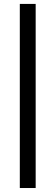

<svg xmlns="http://www.w3.org/2000/svg" viewBox="-20 -718 280 970"><path d="M160.2 231.9H80.1V-698.2H160.2Z"/></svg>

Font: Linux Biolinum O
Style: Bold
Weight: 700
Designer: Philipp H. Poll
Foundry: Philipp H. Poll
Version: Version 1.3.2